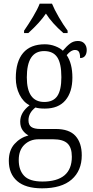

<svg xmlns="http://www.w3.org/2000/svg" viewBox="-20 -785 506 1045"><path d="M28 90Q28 33 59 -1.5Q90 -36 135 -48Q116 -58 103 -76.5Q90 -95 90 -123Q90 -173 141 -212Q107 -229 86.5 -269.5Q66 -310 66 -360Q66 -450 106 -497Q146 -544 224 -544Q254 -544 281 -533.5Q308 -523 322 -509Q343 -534 361.5 -548Q380 -562 404 -562Q427 -562 439.5 -548Q452 -534 452 -513Q452 -493 443 -481Q434 -469 416 -469Q416 -491 410 -502Q404 -513 388 -513Q377 -513 366.5 -506.5Q356 -500 343 -485Q374 -439 374 -363Q374 -284 336 -239Q298 -194 224 -194Q191 -194 173 -200Q135 -171 135 -130Q135 -105 150.5 -94Q166 -83 200 -83H283Q357 -83 391 -45Q425 -7 425 60Q425 144 370 192Q315 240 209 240Q119 240 73.5 200.5Q28 161 28 90ZM314 -365Q314 -440 291.5 -473.5Q269 -507 220 -507Q126 -507 126 -364Q126 -230 221 -230Q270 -230 292 -262.5Q314 -295 314 -365ZM371 68Q371 18 347 -4.5Q323 -27 269 -27H190Q144 -27 113 2.5Q82 32 82 86Q82 141 111.5 172Q141 203 211 203Q371 203 371 68ZM111 -618Q134 -651 159 -692.5Q184 -734 196 -765H263Q276 -733 300.5 -691Q325 -649 348 -618V-605H325Q263 -659 230 -711Q197 -662 134 -605H111Z"/></svg>

Font: Noto Serif NarrowLight
Style: Regular
Weight: 300
Width: 4
Designer: Monotype Design Team
Foundry: Monotype Imaging Inc.
Version: Version 1.001